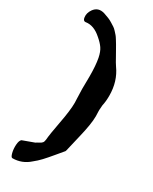

<svg xmlns="http://www.w3.org/2000/svg" viewBox="-233 -855 813 1020"><g transform="rotate(30 174.0 -345.0)"><path d="M108.4 -21 37.6 4.9Q26.9 13.2 25.1 39.8Q23.4 66.4 29.3 89.1Q35.2 111.8 43.5 111.8Q102.1 111.8 146.5 71.8Q167 55.7 186.3 35.2Q205.6 14.6 232.9 -18.3Q260.3 -51.3 269.5 -62Q271.5 -65.9 271.5 -67.9Q273.4 -79.1 294.9 -167.2Q316.4 -255.4 316.4 -303.2Q316.4 -308.1 315.9 -317.6Q315.4 -327.1 315.4 -332V-341.8Q315.4 -352.5 317.4 -370.1Q323.7 -397.5 323.7 -433.1Q323.7 -520.5 277.3 -585Q268.1 -597.7 248.5 -633.8Q243.7 -642.1 232.9 -661.4Q222.2 -680.7 218.3 -687Q214.4 -693.4 205.3 -708.3Q196.3 -723.1 191.2 -728.8Q186 -734.4 176.3 -745.4Q166.5 -756.3 158.2 -761.5Q149.9 -766.6 137.7 -774.4Q125.5 -782.2 111.8 -787.8Q98.1 -793.5 81.5 -798.8Q38.6 -812 14.6 -777.3Q-2 -753.4 1.5 -728Q3.9 -708 18.1 -708.5Q19 -709 20.5 -709Q67.4 -715.8 114.3 -673.8Q139.2 -652.8 152.8 -633.1Q166.5 -613.3 173.3 -579.1Q181.6 -536.6 181.6 -470.2Q181.6 -457.5 181.2 -431.6Q180.7 -405.8 180.7 -392.1Q180.7 -371.1 182.6 -333Q183.6 -324.2 183.6 -309.1Q183.6 -262.2 167.7 -179.4Q151.9 -96.7 149.4 -63Q147.9 -49.8 142.8 -43.5Q137.7 -37.1 125.5 -31Q113.3 -24.9 108.4 -21Z"/></g></svg>

Font: Sonetni venez
Style: Regular
Weight: 400
Designer: Alja Herlah
Foundry: Type Salon
Version: Version 1.000;hotconv 1.0.109;makeotfexe 2.5.65596